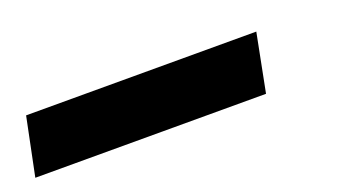

<svg xmlns="http://www.w3.org/2000/svg" viewBox="-93 -46 615 348"><g transform="rotate(-20 214.5 128.0)"><path d="M380 184H-65L-42 72H402Z"/></g></svg>

Font: IBM Plex Sans Condensed
Style: Bold Italic
Weight: 700
Width: 3
Italic angle: -11.31°
Designer: Mike Abbink, Paul van der Laan, Pieter van Rosmalen
Foundry: Bold Monday
Version: Version 3.201